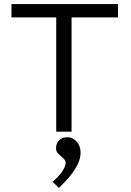

<svg xmlns="http://www.w3.org/2000/svg" viewBox="-20 -644 640 939"><path d="M255 0V-559H36V-624H557V-559H330V0ZM268 275 237 245Q265 222 283 196Q301 170 301 153Q301 140 289.5 130Q278 120 266 109Q254 98 254 81Q254 58 269 42.5Q284 27 310 27Q335 27 354.5 48Q374 69 374 102Q374 141 346.5 184Q319 227 268 275Z"/></svg>

Font: Inconsolata Expanded
Style: Regular
Weight: 400
Width: 7
Monospace: yes
Designer: Raph Levien, Cyreal, Brenton Simpson
Foundry: Raph Levien, Cyreal, Google
Version: Version 3.000; ttfautohint (v1.8.2.53-6de2)